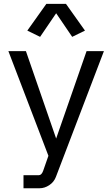

<svg xmlns="http://www.w3.org/2000/svg" viewBox="-20 -795 588 1005"><path d="M103 190.4V122.1H183.1Q197.8 122.1 206.1 98.6L233.4 20.5L23.9 -527.3H115.7L273.9 -69.8L433.1 -527.3H523.9L272.5 131.3Q262.2 158.2 237.8 174.3Q213.4 190.4 187 190.4ZM189.9 -602.1 123 -634.8 222.7 -774.9H325.2L424.8 -634.8L357.9 -602.1L273.9 -725.6Z"/></svg>

Font: Schibsted Grotesk
Style: Regular
Weight: 400
Designer: Bakken & Baeck AS, Henrik Kongsvoll
Foundry: Schibsted ASA
Version: Version 1.100; ttfautohint (v1.8.4.7-5d5b);gftools[0.9.25]